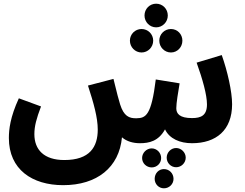

<svg xmlns="http://www.w3.org/2000/svg" viewBox="-20 -770 1326 1039"><path d="M825 -622C860 -622 888 -651 888 -686C888 -722 860 -750 825 -750C790 -750 762 -722 762 -686C762 -651 790 -622 825 -622ZM746 -486C781 -486 809 -515 809 -550C809 -585 781 -613 746 -613C711 -613 683 -585 683 -550C683 -515 711 -486 746 -486ZM905 -486C940 -486 967 -515 967 -550C967 -585 940 -613 905 -613C870 -613 842 -585 842 -550C842 -515 870 -486 905 -486ZM322 232C505 232 625 136 640 -27C666 -4 702 5 737 5C787 5 838 -6 873 -70C897 -19 954 5 1019 5C1149 5 1236 -65 1236 -206C1236 -274 1211 -385 1180 -472L1044 -431C1076 -342 1100 -257 1100 -205C1100 -145 1068 -131 1019 -131C952 -131 934 -155 934 -184C934 -213 944 -271 952 -319L823 -340C799 -145 769 -131 719 -130C678 -129 650 -142 630 -205C623 -226 613 -266 594 -343L456 -307C487 -212 509 -133 509 -69C509 25 466 96 328 96C218 96 166 40 166 -44C166 -87 177 -128 202 -194L82 -238C35 -136 28 -69 28 -23C28 147 154 232 322 232ZM933 31C905 31 882 55 882 83C882 112 905 135 933 135C961 135 985 112 985 83C985 55 961 31 933 31ZM801 33C773 33 749 57 749 85C749 114 773 136 801 136C829 136 852 114 852 85C852 57 829 33 801 33ZM867 145C839 145 817 168 817 198C817 226 839 249 867 249C896 249 919 226 919 198C919 168 896 145 867 145Z"/></svg>

Font: Noto Sans Arabic UI SmCn
Style: Bold
Weight: 700
Width: 4
Designer: Monotype Design Team, Nadine Chahine and Nizar Qandah
Foundry: Monotype Imaging Inc.
Version: Version 2.010